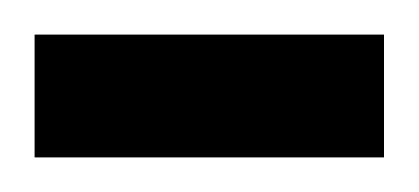

<svg xmlns="http://www.w3.org/2000/svg" viewBox="-20 -682 242 111"><path d="M0 -591V-662H202V-591Z"/></svg>

Font: Saira Condensed SemiBold
Style: Regular
Weight: 600
Width: 3
Designer: Hector Gatti with collaboration of the Omnibus-Type team
Foundry: Omnibus-Type
Version: Version 1.100